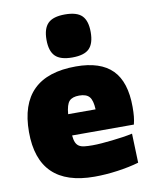

<svg xmlns="http://www.w3.org/2000/svg" viewBox="-90 -882 765 958"><g transform="rotate(-10 292.5 -402.5)"><path d="M311 9Q27 9 27 -267Q27 -549 314 -549Q438 -549 498 -488.5Q558 -428 558 -301Q558 -273 556 -253Q554 -233 549 -213H236Q238 -191 243.5 -178Q249 -165 259.5 -158Q270 -151 287 -149Q304 -147 328 -147Q349 -147 374.5 -149Q400 -151 427.5 -154Q455 -157 482 -161Q509 -165 532 -170L537 -22Q489 -8 428.5 0.5Q368 9 311 9ZM305 -403Q270 -403 254.5 -386Q239 -369 235 -321H374Q372 -367 356.5 -385Q341 -403 305 -403ZM305 -596Q245 -596 219 -622Q193 -648 193 -705Q193 -762 219 -788Q245 -814 305 -814Q366 -814 391.5 -788Q417 -762 417 -705Q417 -648 391.5 -622Q366 -596 305 -596Z"/></g></svg>

Font: Encode Sans Narrow
Style: Black
Weight: 900
Designer: Pablo Impallari, Andres Torresi
Foundry: Pablo Impallari, Andres Torresi
Version: Version 1.000; ttfautohint (v1.00) -l 8 -r 50 -G 200 -x 14 -